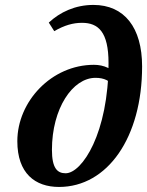

<svg xmlns="http://www.w3.org/2000/svg" viewBox="-20 -746 597 780"><path d="M219.8 13.5C417 13.5 557.3 -187.9 557.3 -476.2C557.3 -634.1 485.1 -726 359.5 -726C285.5 -726 223.4 -696.5 178.2 -654.2L200.4 -619.4C240.8 -643 276.4 -653.3 313 -653.3C379.4 -653.3 420.9 -616.5 420.9 -489.9C420.9 -205.3 313.4 -42.1 246.6 -42.1C212.8 -42.1 191 -62.6 191 -137.3C191 -305.4 274.9 -429.8 368 -429.8C402.5 -429.8 428.2 -418.3 443.8 -391L463.6 -429.8C440.1 -467.1 401.5 -482.7 361.6 -482.7C189.3 -482.7 50.4 -333.7 50.4 -172.4C50.4 -41.7 122.6 13.5 219.8 13.5Z"/></svg>

Font: Source Serif Variable
Style: Italic
Weight: 389
Italic angle: -12°
Designer: Frank Grießhammer
Foundry: Adobe Systems Incorporated
Version: Version 3.001;hotconv 1.0.111;makeotfexe 2.5.65597